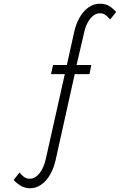

<svg xmlns="http://www.w3.org/2000/svg" viewBox="-20 -808 642 1028"><path d="M137 200Q171 201 199.5 181.5Q228 162 248 127.5Q268 93 278 48L380 -411H459L469 -460H390L430 -632Q440 -680 463.5 -708.5Q487 -737 516 -737Q530 -737 541.5 -730Q553 -723 570 -704L602 -744Q580 -768 560.5 -778Q541 -788 518 -788Q484 -789 455.5 -769.5Q427 -750 407 -715.5Q387 -681 377 -636L338 -460H264L253 -411H327L225 44Q214 92 191 120.5Q168 149 138 149Q125 149 113 142Q101 135 84 116L53 156Q76 179 95.5 189Q115 199 137 200Z"/></svg>

Font: Jost Light
Style: Italic
Weight: 300
Italic angle: -5°
Version: Version 3.710